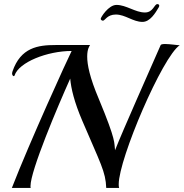

<svg xmlns="http://www.w3.org/2000/svg" viewBox="-20 -918 898 938"><path d="M858 -697C847 -697 810 -703 786 -703C775 -703 766 -701 765 -698C710 -572 581 -283 542 -184C537 -221 550 -225 463 -434C418 -540 406 -602 406 -642C406 -679 417 -693 420 -698H298C282 -698 266 -698 251 -698C166 -698 81 -686 41 -569C40 -565 39 -562 39 -559C39 -551 44 -546 47 -546C49 -546 50 -547 51 -549C72 -614 211 -669 330 -669C311 -632 125 -224 38 0H130C129 -2 129 -5 129 -9C129 -84 261 -396 323 -534C327 -486 343 -419 382 -328C471 -119 496 -80 499 0H562C560 -5 560 -11 560 -18C560 -142 774 -642 858 -697ZM756 -883C757 -885 758 -888 758 -890C758 -895 754 -898 749 -898C733 -898 729 -857 688 -857C641 -857 597 -894 549 -894C510 -894 472 -833 472 -826C472 -821 478 -817 483 -817C493 -817 503 -847 546 -847C592 -847 630 -811 676 -811C713 -811 739 -854 756 -883Z"/></svg>

Font: Playball
Style: Regular
Weight: 400
Designer: Robert E. Leuschke
Foundry: Robert E. Leuschke
Version: Version 1.001